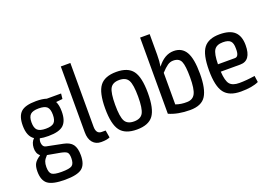

<svg xmlns="http://www.w3.org/2000/svg" viewBox="-118 -1051 2296 1604"><g transform="rotate(-20 1030.5 -249.0)"><path d="M433 -440 375 -434Q392 -401 392 -344Q392 -262 353.5 -225.5Q315 -189 219 -189Q172 -189 143 -196Q132 -173 138 -146.5Q144 -120 167 -115L312 -86Q369 -75 393 -42.5Q417 -10 417 54Q417 137 374.5 169.5Q332 202 224 202Q115 202 72 170Q29 138 29 58Q29 13 43.5 -12Q58 -37 97 -62Q65 -89 67 -138Q69 -187 98 -214Q45 -249 45 -344Q45 -427 83.5 -463Q122 -499 219 -499Q275 -499 311 -487H438ZM313 -344Q313 -394 292.5 -414Q272 -434 219 -434Q166 -434 144.5 -413.5Q123 -393 123 -344Q123 -295 144.5 -274.5Q166 -254 219 -254Q272 -254 292.5 -274.5Q313 -295 313 -344ZM334 49Q334 11 321 -2Q308 -15 267 -23L151 -44Q127 -19 119.5 0.5Q112 20 112 49Q112 98 133 114Q154 130 219 130Q290 130 312 114Q334 98 334 49Z M598 -700V-134Q598 -69 647 -69H682L693 -4Q668 9 615 9Q568 9 540.5 -23.5Q513 -56 513 -115V-700Z M932 -499Q1035 -499 1078 -441Q1121 -383 1121 -243Q1121 -103 1078.5 -45Q1036 13 932 13Q828 13 784.5 -45Q741 -103 741 -243Q741 -383 784.5 -441Q828 -499 932 -499ZM1012.5 -388Q991 -427 932 -427Q873 -427 851.5 -388Q830 -349 830 -243Q830 -137 851.5 -98Q873 -59 932 -59Q991 -59 1012.5 -98Q1034 -137 1034 -243Q1034 -349 1012.5 -388Z M1442 -499Q1515 -499 1550 -439.5Q1585 -380 1585 -245Q1585 -112 1546 -50Q1507 12 1405 12Q1296 12 1218 -23V-700H1303V-518Q1303 -458 1295 -413Q1360 -499 1442 -499ZM1404 -60Q1455 -61 1476 -102Q1497 -143 1497 -245Q1497 -349 1480 -387Q1463 -425 1411 -425Q1384 -425 1360 -408.5Q1336 -392 1303 -356V-75Q1351 -58 1404 -60Z M1868 -60Q1932 -60 2007 -72L2015 -15Q1958 12 1857 12Q1753 12 1709 -46.5Q1665 -105 1665 -245Q1665 -386 1708 -442.5Q1751 -499 1850 -499Q1941 -499 1983 -459.5Q2025 -420 2025 -340Q2025 -202 1927 -202H1754Q1759 -118 1784 -89Q1809 -60 1868 -60ZM1854 -427Q1798 -427 1776 -393.5Q1754 -360 1753 -268H1904Q1941 -268 1939 -340Q1940 -387 1921 -407Q1902 -427 1854 -427Z"/></g></svg>

Font: exo2condensed_r
Style: Regular
Weight: 400
Width: 3
Designer: Natanael Gama
Version: Version 1.001;PS 001.001;hotconv 1.0.70;makeotf.lib2.5.58329